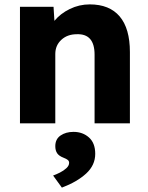

<svg xmlns="http://www.w3.org/2000/svg" viewBox="-20 -562 676 875"><path d="M71 0V-531H224L228 -467Q255 -500 298 -521Q341 -542 389 -542Q479 -542 525.5 -487Q572 -432 572 -325V0H411V-313Q411 -409 330 -406Q287 -406 259.5 -380.5Q232 -355 232 -316V0ZM262 293 222 238Q236 233 253 224.5Q270 216 282.5 204.5Q295 193 295 180Q295 172 289 167Q283 162 270 157Q249 149 240.5 136.5Q232 124 232 104Q232 72 256 55.5Q280 39 315 39Q357 39 385.5 64.5Q414 90 414 139Q414 191 372.5 229Q331 267 262 293Z"/></svg>

Font: Readex Pro
Style: Bold
Weight: 700
Designer: Bonnie Shaver-Troup, Thomas Jockin
Foundry: Lexend
Version: Version 1.203; ttfautohint (v1.8.3)